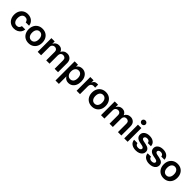

<svg xmlns="http://www.w3.org/2000/svg" viewBox="547 -2817 5102 5102"><g transform="rotate(45 3098.0 -266.0)"><path d="M283.7 11.7Q208 11.7 150.9 -22.5Q93.8 -56.6 62 -117.2Q30.3 -177.7 30.3 -257.3Q30.3 -336.9 62 -397.7Q93.8 -458.5 150.9 -492.9Q208 -527.3 283.7 -527.3Q349.1 -527.3 400.4 -502Q451.7 -476.6 483.2 -431.9Q514.6 -387.2 519.5 -329.1H394.5Q388.2 -370.1 360.1 -396Q332 -421.9 285.2 -421.9Q226.1 -421.9 192.6 -377.2Q159.2 -332.5 159.2 -257.3Q159.2 -182.1 192.6 -137.9Q226.1 -93.8 285.2 -93.8Q332.5 -93.8 358.9 -119.1Q385.3 -144.5 393.6 -187H519.5Q515.6 -129.9 484.4 -85Q453.1 -40 401.4 -14.2Q349.6 11.7 283.7 11.7Z M833 11.7Q756.8 11.7 699 -22Q641.1 -55.7 609.1 -116.2Q577.1 -176.8 577.1 -257.3Q577.1 -337.4 609.1 -398.4Q641.1 -459.5 699 -493.4Q756.8 -527.3 833 -527.3Q909.7 -527.3 967.3 -493.4Q1024.9 -459.5 1056.9 -398.4Q1088.9 -337.4 1088.9 -257.3Q1088.9 -177.2 1056.9 -116.7Q1024.9 -56.2 967.3 -22.2Q909.7 11.7 833 11.7ZM833 -94.2Q891.1 -94.2 925.5 -137.9Q960 -181.6 960 -257.3Q960 -333.5 925.3 -377.4Q890.6 -421.4 833 -421.4Q775.4 -421.4 740.7 -377.4Q706.1 -333.5 706.1 -257.3Q706.1 -181.2 740.7 -137.7Q775.4 -94.2 833 -94.2Z M1172.9 0V-515.6H1296.4V-426.8H1298.3Q1314.9 -470.7 1356.4 -498.5Q1397.9 -526.4 1451.7 -526.4Q1506.8 -526.4 1546.9 -498Q1586.9 -469.7 1600.1 -425.8H1602.1Q1617.7 -468.8 1661.6 -497.6Q1705.6 -526.4 1764.6 -526.4Q1838.4 -526.4 1887.9 -478.8Q1937.5 -431.2 1937.5 -340.8V0H1809.6V-321.3Q1809.6 -371.1 1782.2 -394.8Q1754.9 -418.5 1715.8 -418.5Q1669.9 -418.5 1643.6 -389.6Q1617.2 -360.8 1617.2 -315.4V0H1493.2V-326.2Q1493.2 -368.2 1467.5 -393.3Q1441.9 -418.5 1401.4 -418.5Q1360.4 -418.5 1330.6 -389.9Q1300.8 -361.3 1300.8 -307.1V0Z M2045.4 204.1V-515.6H2171.4V-444.3H2172.9Q2197.3 -485.4 2237.8 -505.9Q2278.3 -526.4 2328.6 -526.4Q2394.5 -526.4 2444.8 -492.4Q2495.1 -458.5 2522.9 -397.9Q2550.8 -337.4 2550.8 -258.3Q2550.8 -177.7 2523.2 -117.2Q2495.6 -56.6 2445.3 -22.9Q2395 10.7 2327.6 10.7Q2277.3 10.7 2238 -11.5Q2198.7 -33.7 2174.8 -77.1H2173.3V204.1ZM2296.9 -95.7Q2353 -95.7 2387.5 -137.7Q2421.9 -179.7 2421.9 -258.3Q2421.9 -336.4 2387.5 -378.7Q2353 -420.9 2296.9 -420.9Q2237.8 -420.9 2202.1 -376.5Q2166.5 -332 2166.5 -258.3Q2166.5 -184.1 2202.1 -139.9Q2237.8 -95.7 2296.9 -95.7Z M2634.8 0V-515.6H2757.8V-429.7H2759.8Q2773.9 -474.1 2804.2 -497.3Q2834.5 -520.5 2884.8 -520.5Q2897 -520.5 2907.2 -519.8Q2917.5 -519 2925.3 -518.6V-406.2Q2918 -407.2 2901.1 -408.4Q2884.3 -409.7 2866.2 -409.7Q2822.3 -409.7 2792.5 -379.4Q2762.7 -349.1 2762.7 -289.1V0Z M3212.4 11.7Q3136.2 11.7 3078.4 -22Q3020.5 -55.7 2988.5 -116.2Q2956.5 -176.8 2956.5 -257.3Q2956.5 -337.4 2988.5 -398.4Q3020.5 -459.5 3078.4 -493.4Q3136.2 -527.3 3212.4 -527.3Q3289.1 -527.3 3346.7 -493.4Q3404.3 -459.5 3436.3 -398.4Q3468.3 -337.4 3468.3 -257.3Q3468.3 -177.2 3436.3 -116.7Q3404.3 -56.2 3346.7 -22.2Q3289.1 11.7 3212.4 11.7ZM3212.4 -94.2Q3270.5 -94.2 3304.9 -137.9Q3339.4 -181.6 3339.4 -257.3Q3339.4 -333.5 3304.7 -377.4Q3270 -421.4 3212.4 -421.4Q3154.8 -421.4 3120.1 -377.4Q3085.4 -333.5 3085.4 -257.3Q3085.4 -181.2 3120.1 -137.7Q3154.8 -94.2 3212.4 -94.2Z M3552.2 0V-515.6H3675.8V-426.8H3677.7Q3694.3 -470.7 3735.8 -498.5Q3777.3 -526.4 3831.1 -526.4Q3886.2 -526.4 3926.3 -498Q3966.3 -469.7 3979.5 -425.8H3981.4Q3997.1 -468.8 4041 -497.6Q4085 -526.4 4144 -526.4Q4217.8 -526.4 4267.3 -478.8Q4316.9 -431.2 4316.9 -340.8V0H4189V-321.3Q4189 -371.1 4161.6 -394.8Q4134.3 -418.5 4095.2 -418.5Q4049.3 -418.5 4022.9 -389.6Q3996.6 -360.8 3996.6 -315.4V0H3872.6V-326.2Q3872.6 -368.2 3846.9 -393.3Q3821.3 -418.5 3780.8 -418.5Q3739.7 -418.5 3710 -389.9Q3680.2 -361.3 3680.2 -307.1V0Z M4424.8 0V-515.6H4552.7V0ZM4488.8 -593.3Q4457 -593.3 4434.8 -614Q4412.6 -634.8 4412.6 -664.6Q4412.6 -694.3 4434.8 -715.3Q4457 -736.3 4488.8 -736.3Q4520.5 -736.3 4543 -715.3Q4565.4 -694.3 4565.4 -664.6Q4565.4 -634.8 4543 -614Q4520.5 -593.3 4488.8 -593.3Z M5073.7 -354.5H4954.1Q4953.6 -388.2 4928 -410.4Q4902.3 -432.6 4861.3 -432.6Q4821.3 -432.6 4798.3 -414.8Q4775.4 -397 4775.4 -371.6Q4775.4 -349.1 4793.2 -335.2Q4811 -321.3 4842.8 -314L4936.5 -294.9Q5013.7 -278.8 5050 -244.4Q5086.4 -210 5086.4 -153.3Q5086.4 -102.5 5058.1 -65.4Q5029.8 -28.3 4980 -8.1Q4930.2 12.2 4865.7 12.2Q4770 12.2 4706.3 -32.2Q4642.6 -76.7 4636.2 -160.2H4762.2Q4766.6 -123 4792.5 -102.8Q4818.4 -82.5 4863.3 -82.5Q4907.2 -82.5 4932.1 -99.6Q4957 -116.7 4957 -143.1Q4957 -165.5 4938.5 -179.4Q4919.9 -193.4 4887.2 -200.2L4798.8 -218.3Q4647.9 -249 4647.9 -367.2Q4647.9 -439 4705.1 -482.9Q4762.2 -526.9 4858.4 -526.9Q4953.1 -526.9 5012.5 -480.5Q5071.8 -434.1 5073.7 -354.5Z M5582 -354.5H5462.4Q5461.9 -388.2 5436.3 -410.4Q5410.6 -432.6 5369.6 -432.6Q5329.6 -432.6 5306.6 -414.8Q5283.7 -397 5283.7 -371.6Q5283.7 -349.1 5301.5 -335.2Q5319.3 -321.3 5351.1 -314L5444.8 -294.9Q5522 -278.8 5558.3 -244.4Q5594.7 -210 5594.7 -153.3Q5594.7 -102.5 5566.4 -65.4Q5538.1 -28.3 5488.3 -8.1Q5438.5 12.2 5374 12.2Q5278.3 12.2 5214.6 -32.2Q5150.9 -76.7 5144.5 -160.2H5270.5Q5274.9 -123 5300.8 -102.8Q5326.7 -82.5 5371.6 -82.5Q5415.5 -82.5 5440.4 -99.6Q5465.3 -116.7 5465.3 -143.1Q5465.3 -165.5 5446.8 -179.4Q5428.2 -193.4 5395.5 -200.2L5307.1 -218.3Q5156.2 -249 5156.2 -367.2Q5156.2 -439 5213.4 -482.9Q5270.5 -526.9 5366.7 -526.9Q5461.4 -526.9 5520.8 -480.5Q5580.1 -434.1 5582 -354.5Z M5909.7 11.7Q5833.5 11.7 5775.6 -22Q5717.8 -55.7 5685.8 -116.2Q5653.8 -176.8 5653.8 -257.3Q5653.8 -337.4 5685.8 -398.4Q5717.8 -459.5 5775.6 -493.4Q5833.5 -527.3 5909.7 -527.3Q5986.3 -527.3 6043.9 -493.4Q6101.6 -459.5 6133.5 -398.4Q6165.5 -337.4 6165.5 -257.3Q6165.5 -177.2 6133.5 -116.7Q6101.6 -56.2 6043.9 -22.2Q5986.3 11.7 5909.7 11.7ZM5909.7 -94.2Q5967.8 -94.2 6002.2 -137.9Q6036.6 -181.6 6036.6 -257.3Q6036.6 -333.5 6002 -377.4Q5967.3 -421.4 5909.7 -421.4Q5852.1 -421.4 5817.4 -377.4Q5782.7 -333.5 5782.7 -257.3Q5782.7 -181.2 5817.4 -137.7Q5852.1 -94.2 5909.7 -94.2Z"/></g></svg>

Font: Inter Display Semi Bold
Style: Regular
Weight: 600
Designer: Rasmus Andersson
Foundry: rsms
Version: Version 4.000;git-37864ae